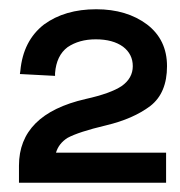

<svg xmlns="http://www.w3.org/2000/svg" viewBox="-20 -739 390 415"><path d="M21 -344V-350V-381Q21 -492 165 -525Q219 -537 243 -553Q267 -570 267 -596Q267 -622 246 -638Q224 -654 187 -654Q151 -654 126 -637Q102 -619 99 -581V-575L23 -579L24 -586Q30 -651 75 -686Q120 -719 188 -719Q254 -719 298 -686Q341 -653 341 -596Q341 -538 305 -510Q268 -482 209 -468Q150 -454 126 -441Q107 -429 101 -409H339V-344Z"/></svg>

Font: Rilu
Style: Bold
Weight: 500
Designer: Alí Sinisterra
Foundry: Alí Sinisterra
Version: ""